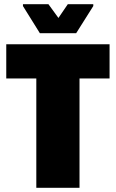

<svg xmlns="http://www.w3.org/2000/svg" viewBox="-20 -900 555 920"><path d="M154 0V-524H10V-688H505V-524H361V0ZM171 -741 90 -871V-880H212L260 -814L305 -880H427V-871L345 -741Z"/></svg>

Font: Saira SemiCondensed Black
Style: Regular
Weight: 900
Width: 4
Designer: Hector Gatti with collaboration of the Omnibus-Type team
Foundry: Omnibus-Type
Version: Version 1.101